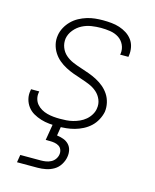

<svg xmlns="http://www.w3.org/2000/svg" viewBox="-113 -604 726 901"><g transform="rotate(15 250.0 -154.0)"><path d="M198 8Q177 8 156 6Q135 4 115.5 -2Q96 -8 78.5 -18Q61 -28 49 -44Q37 -60 32 -80Q27 -100 31 -121Q31 -123 31.5 -124.5Q32 -126 32 -128H72Q72 -127 71.5 -125.5Q71 -124 71 -123Q68 -107 72 -92Q76 -77 85.5 -66Q95 -55 108 -47.5Q121 -40 136 -36Q151 -32 166.5 -30.5Q182 -29 198 -29Q214 -29 229.5 -30Q245 -31 261 -35Q277 -39 292.5 -46Q308 -53 321 -64Q334 -75 343 -90Q352 -105 354 -120Q358 -143 349.5 -163.5Q341 -184 325 -198Q309 -212 289 -220.5Q269 -229 248.5 -235.5Q228 -242 207.5 -249.5Q187 -257 168 -267Q149 -277 133 -290.5Q117 -304 105.5 -322Q94 -340 89 -361.5Q84 -383 88 -406Q91 -425 101 -443.5Q111 -462 126 -477Q141 -492 159.5 -502Q178 -512 197.5 -518Q217 -524 236.5 -526Q256 -528 275 -528Q296 -528 316.5 -526Q337 -524 355.5 -518Q374 -512 390.5 -501.5Q407 -491 418.5 -475.5Q430 -460 434 -440Q438 -420 435 -400Q435 -398 434.5 -396.5Q434 -395 434 -393H394Q394 -395 394 -396Q394 -397 395 -398Q398 -421 388.5 -441Q379 -461 361 -472.5Q343 -484 320.5 -487.5Q298 -491 275 -491Q253 -491 229.5 -487.5Q206 -484 184.5 -473Q163 -462 147 -442.5Q131 -423 127 -400Q124 -377 132 -356.5Q140 -336 156 -322Q172 -308 192 -299.5Q212 -291 232.5 -284.5Q253 -278 273.5 -270.5Q294 -263 313 -253Q332 -243 348 -229.5Q364 -216 375.5 -198.5Q387 -181 392 -159Q397 -137 394 -115Q390 -95 379.5 -75.5Q369 -56 353.5 -41.5Q338 -27 318.5 -17Q299 -7 279 -1.5Q259 4 238.5 6Q218 8 198 8ZM57 220 63 183H163Q175 183 187.5 181Q200 179 211.5 173Q223 167 230.5 156.5Q238 146 240 134Q242 122 238 111Q234 100 224.5 94Q215 88 203.5 86Q192 84 180 84H160L174 0H214L206 50Q222 52 237.5 57.5Q253 63 264 74.5Q275 86 278.5 102Q282 118 279 135Q276 154 264.5 172.5Q253 191 235 201.5Q217 212 197 216Q177 220 157 220Z"/></g></svg>

Font: Iosevka SS04 Extralight
Style: Italic
Weight: 200
Italic angle: -9°
Monospace: yes
Designer: Belleve Invis
Foundry: Belleve Invis
Version: Version 19.0.0; ttfautohint (v1.8.4)